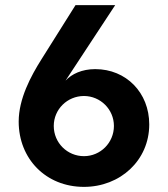

<svg xmlns="http://www.w3.org/2000/svg" viewBox="-20 -720 655 750"><path d="M308 10C449 10 563 -93 563 -234C563 -358 473 -450 352 -450C300 -450 260 -431 236 -405L430 -700H275L143 -490C100 -422 53 -334 53 -245C53 -100 159 10 308 10ZM308 -110C243 -110 190 -162 190 -228C190 -293 243 -345 308 -345C372 -345 425 -293 425 -228C425 -162 372 -110 308 -110Z"/></svg>

Font: Goli SemiBold
Style: Regular
Weight: 600
Designer: jaikishan Patel
Foundry: MagicType
Version: Version 1.000;Glyphs 3.2 (3242)